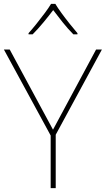

<svg xmlns="http://www.w3.org/2000/svg" viewBox="-20 -969 545 989"><path d="M253 -301 475 -714H505L267 -275V0H241V-271L0 -714H30ZM265 -949Q277 -929 297 -901.5Q317 -874 339 -846.5Q361 -819 379 -798V-792H358Q330 -820 302.5 -854.5Q275 -889 254 -917Q233 -889 204.5 -854.5Q176 -820 148 -792H127V-798Q146 -819 168 -846.5Q190 -874 210.5 -901.5Q231 -929 243 -949Z"/></svg>

Font: Noto Sans Cherokee Thin
Style: Regular
Weight: 100
Designer: Monotype Design Team
Foundry: Monotype Imaging Inc.
Version: Version 2.001; ttfautohint (v1.8.4.7-5d5b)